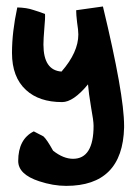

<svg xmlns="http://www.w3.org/2000/svg" viewBox="-20 -451 418 602"><path d="M369.1 -50.8Q364.3 131.8 187.5 131.8Q146.5 131.8 102.5 117.2Q37.1 95.7 37.1 53.7Q37.1 -14.6 85.9 -39.1Q113.3 -25.4 116.2 -23.4Q127 -13.7 146.5 21.5Q178.7 46.9 209 46.9Q273.4 46.9 273.4 -56.6Q273.4 -72.3 265.6 -114.3Q257.8 -161.1 255.9 -186.5Q210 -130.9 174.8 -130.9Q102.5 -130.9 61.5 -168.9Q17.6 -209 17.6 -285.2Q17.6 -350.6 34.2 -427.7Q64.5 -426.8 84 -419.9Q103.5 -414.1 121.1 -407.2Q122.1 -394.5 119.1 -363.3Q116.2 -328.1 116.2 -311.5Q116.2 -230.5 172.9 -226.6Q225.6 -287.1 225.6 -342.8Q225.6 -356.4 221.7 -380.9Q218.8 -405.3 218.8 -418.9Q239.3 -421.9 302.7 -430.7Q369.1 -155.3 369.1 -56.6Q369.1 -53.7 369.1 -50.8Z"/></svg>

Font: Lazy Dog
Style: Regular
Weight: 400
Version: July 2001 - Freeware